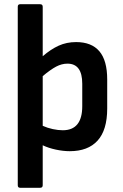

<svg xmlns="http://www.w3.org/2000/svg" viewBox="-20 -703 580 908"><path d="M75 185Q64 185 64 173V-671Q64 -683 75 -683H170Q182 -683 182 -671V-437Q220 -470 257.5 -487Q295 -504 340 -504Q413 -504 450 -460.5Q487 -417 487 -327V-190Q487 -88 441.5 -38Q396 12 310 12Q279 12 244 4.5Q209 -3 182 -16V173Q182 185 170 185ZM277 -87Q369 -87 369 -201V-307Q369 -402 299 -402Q272 -402 245.5 -388Q219 -374 182 -343V-108Q204 -98 229.5 -92.5Q255 -87 277 -87Z"/></svg>

Font: Sofia Sans
Style: Bold
Weight: 700
Designer: Botio Nikoltchev, Ani Petrova
Foundry: lettersoup
Version: Version 4.100; ttfautohint (v1.8.4.7-5d5b)